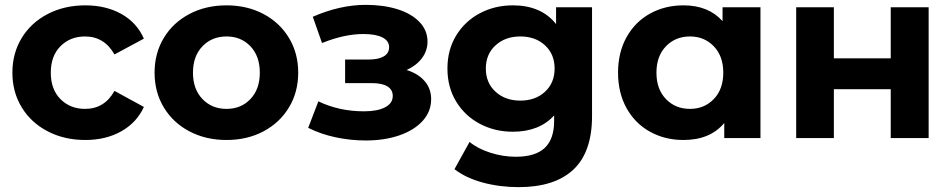

<svg xmlns="http://www.w3.org/2000/svg" viewBox="-20 -568 3915 790"><path d="M31 -269Q31 -349 69.5 -412Q108 -475 176.5 -510.5Q245 -546 331 -546Q416 -546 479.5 -510.5Q543 -475 572 -409L451 -344Q409 -418 330 -418Q269 -418 229 -378Q189 -338 189 -269Q189 -200 229 -160Q269 -120 330 -120Q410 -120 451 -194L572 -128Q543 -64 479.5 -28Q416 8 331 8Q245 8 176.5 -27.5Q108 -63 69.5 -126Q31 -189 31 -269Z M616 -269Q616 -349 654 -412Q692 -475 759.5 -510.5Q827 -546 912 -546Q997 -546 1064 -510.5Q1131 -475 1169 -412Q1207 -349 1207 -269Q1207 -189 1169 -126Q1131 -63 1064 -27.5Q997 8 912 8Q827 8 759.5 -27.5Q692 -63 654 -126Q616 -189 616 -269ZM1049 -269Q1049 -337 1010.5 -377.5Q972 -418 912 -418Q852 -418 813 -377.5Q774 -337 774 -269Q774 -201 813 -160.5Q852 -120 912 -120Q972 -120 1010.5 -160.5Q1049 -201 1049 -269Z M1754 -160Q1754 -109 1719 -70.5Q1684 -32 1623 -11Q1562 10 1485 10Q1422 10 1361 -3Q1300 -16 1248 -42L1290 -151Q1375 -110 1478 -110Q1533 -110 1564.5 -126.5Q1596 -143 1596 -173Q1596 -199 1574 -212.5Q1552 -226 1510 -226H1400V-323H1496Q1537 -323 1559 -336Q1581 -349 1581 -374Q1581 -400 1553.5 -414Q1526 -428 1475 -428Q1397 -428 1305 -391L1267 -499Q1379 -548 1485 -548Q1558 -548 1615.5 -530Q1673 -512 1706 -477.5Q1739 -443 1739 -397Q1739 -359 1716 -328.5Q1693 -298 1653 -280Q1701 -265 1727.5 -234Q1754 -203 1754 -160Z M2416 -538V-90Q2416 58 2339 130Q2262 202 2114 202Q2036 202 1966 183Q1896 164 1850 128L1912 16Q1946 44 1998 60.5Q2050 77 2102 77Q2183 77 2221.5 40.5Q2260 4 2260 -70V-93Q2199 -26 2090 -26Q2016 -26 1954.5 -58.5Q1893 -91 1857 -150Q1821 -209 1821 -286Q1821 -363 1857 -422Q1893 -481 1954.5 -513.5Q2016 -546 2090 -546Q2207 -546 2268 -469V-538ZM2262 -286Q2262 -345 2222.5 -381.5Q2183 -418 2121 -418Q2059 -418 2019 -381.5Q1979 -345 1979 -286Q1979 -227 2019 -190.5Q2059 -154 2121 -154Q2183 -154 2222.5 -190.5Q2262 -227 2262 -286Z M3109 -538V0H2960V-62Q2902 8 2792 8Q2716 8 2654.5 -26Q2593 -60 2558 -123Q2523 -186 2523 -269Q2523 -352 2558 -415Q2593 -478 2654.5 -512Q2716 -546 2792 -546Q2895 -546 2953 -481V-538ZM2956 -269Q2956 -337 2917 -377.5Q2878 -418 2819 -418Q2759 -418 2720 -377.5Q2681 -337 2681 -269Q2681 -201 2720 -160.5Q2759 -120 2819 -120Q2878 -120 2917 -160.5Q2956 -201 2956 -269Z M3256 -538H3411V-328H3645V-538H3801V0H3645V-201H3411V0H3256Z"/></svg>

Font: Montserrat Alternates
Style: Bold
Weight: 700
Designer: Julieta Ulanovsky
Foundry: Julieta Ulanovsky
Version: Version 7.200